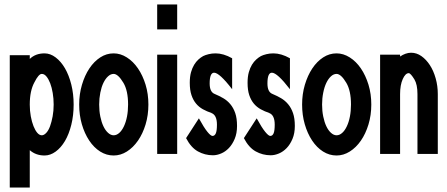

<svg xmlns="http://www.w3.org/2000/svg" viewBox="-20 -694 2009 863"><path d="M23.9 148.9V-445.8H113.8V-429.2Q139.6 -454.1 180.2 -454.1Q206.1 -454.1 230 -436Q253.9 -418 272 -387Q290 -356 300.5 -314Q311 -272 311 -224.1Q311 -175.3 300.5 -133.1Q290 -90.8 272 -60.3Q253.9 -29.8 230 -12.5Q206.1 4.9 180.2 4.9Q141.1 4.9 113.8 -19V148.9ZM113.8 -224.1Q113.8 -196.3 118.4 -171.1Q123 -146 130.6 -127Q138.2 -107.9 147.7 -96.9Q157.2 -85.9 168 -85.9Q177.7 -85.9 188 -96.9Q198.2 -107.9 205.1 -127Q211.9 -146 216.6 -170.9Q221.2 -195.8 221.2 -224.1Q221.2 -251 217 -275.9Q212.9 -300.8 205.6 -319.8Q198.2 -338.9 188.7 -350.3Q179.2 -361.8 168 -361.8Q168 -361.8 167.5 -361.8Q153.8 -361.8 134.8 -324.2Q113.8 -286.1 113.8 -224.1Z M335.9 -224.1Q335.9 -271 348.4 -313Q360.8 -355 381.8 -386.5Q402.8 -418 430.7 -436Q458.5 -454.1 490.7 -454.1Q521.5 -454.1 550 -436Q578.6 -418 600.1 -386.5Q621.6 -355 634.3 -313.5Q647 -272 647 -224.1Q647 -176.3 634.3 -134.5Q621.6 -92.8 600.1 -61.8Q578.6 -30.8 550.3 -12.9Q522 4.9 490.7 4.9Q458.5 4.9 430.2 -12.9Q401.9 -30.8 380.9 -62.5Q359.9 -94.2 347.9 -135.5Q335.9 -176.8 335.9 -224.1ZM425.8 -224.1Q425.8 -195.3 430.9 -170.2Q436 -145 444.8 -126.5Q453.6 -107.9 465.8 -96.9Q478 -85.9 490.7 -85.9Q503.9 -85.9 515.9 -96.4Q527.8 -106.9 536.9 -126Q545.9 -145 550.8 -169.9Q555.7 -194.8 555.7 -224.1Q555.7 -286.6 534.7 -321.8Q510.7 -361.8 490.7 -361.8Q477.5 -361.8 465.6 -350.8Q453.6 -339.8 444.8 -321.5Q436 -303.2 430.9 -277.6Q425.8 -252 425.8 -224.1Z M686.5 -2V-448.2H776.4V-2ZM686.5 -562V-673.8H776.4V-562Z M816.4 -73.2 874 -162.1Q897 -120.1 912.1 -101.6Q927.2 -83 935.1 -83Q944.8 -83 950 -94.5Q955.1 -106 955.1 -133.8Q955.1 -176.8 930.2 -186H931.2Q910.2 -192.9 892.1 -202.9Q874 -212.9 861.1 -228.5Q848.1 -244.1 840.6 -266.6Q833 -289.1 833 -321.8Q833 -349.6 838.6 -369.4Q844.2 -389.2 852.8 -403.1Q861.3 -417 871.8 -426.5Q882.3 -436 893.1 -441.9Q902.8 -446.8 917.5 -450.4Q932.1 -454.1 949.2 -454.1Q984.4 -454.1 1023.4 -432.1V-293Q966.3 -367.2 942.4 -367.2Q922.4 -367.2 922.4 -318.8Q922.4 -280.8 944.3 -272Q965.3 -263.2 983.4 -252.7Q1001.5 -242.2 1015.4 -225.6Q1029.3 -209 1037.4 -185.5Q1045.4 -162.1 1045.4 -127.9Q1045.4 -94.7 1034.9 -69.8Q1024.4 -44.9 1008.8 -28.6Q993.2 -12.2 974.1 -4.2Q955.1 3.9 937 3.9Q900.9 3.9 869.6 -13.4Q838.4 -30.8 816.4 -73.2Z M1076.2 -73.2 1133.8 -162.1Q1156.7 -120.1 1171.9 -101.6Q1187 -83 1194.8 -83Q1204.6 -83 1209.7 -94.5Q1214.8 -106 1214.8 -133.8Q1214.8 -176.8 1189.9 -186H1190.9Q1169.9 -192.9 1151.9 -202.9Q1133.8 -212.9 1120.8 -228.5Q1107.9 -244.1 1100.3 -266.6Q1092.8 -289.1 1092.8 -321.8Q1092.8 -349.6 1098.4 -369.4Q1104 -389.2 1112.5 -403.1Q1121.1 -417 1131.6 -426.5Q1142.1 -436 1152.8 -441.9Q1162.6 -446.8 1177.2 -450.4Q1191.9 -454.1 1209 -454.1Q1244.1 -454.1 1283.2 -432.1V-293Q1226.1 -367.2 1202.1 -367.2Q1182.1 -367.2 1182.1 -318.8Q1182.1 -280.8 1204.1 -272Q1225.1 -263.2 1243.2 -252.7Q1261.2 -242.2 1275.1 -225.6Q1289.1 -209 1297.1 -185.5Q1305.2 -162.1 1305.2 -127.9Q1305.2 -94.7 1294.7 -69.8Q1284.2 -44.9 1268.6 -28.6Q1252.9 -12.2 1233.9 -4.2Q1214.8 3.9 1196.8 3.9Q1160.6 3.9 1129.4 -13.4Q1098.1 -30.8 1076.2 -73.2Z M1337.9 -224.1Q1337.9 -271 1350.3 -313Q1362.8 -355 1383.8 -386.5Q1404.8 -418 1432.6 -436Q1460.4 -454.1 1492.7 -454.1Q1523.4 -454.1 1552 -436Q1580.6 -418 1602.1 -386.5Q1623.5 -355 1636.2 -313.5Q1648.9 -272 1648.9 -224.1Q1648.9 -176.3 1636.2 -134.5Q1623.5 -92.8 1602.1 -61.8Q1580.6 -30.8 1552.2 -12.9Q1523.9 4.9 1492.7 4.9Q1460.4 4.9 1432.1 -12.9Q1403.8 -30.8 1382.8 -62.5Q1361.8 -94.2 1349.9 -135.5Q1337.9 -176.8 1337.9 -224.1ZM1427.7 -224.1Q1427.7 -195.3 1432.9 -170.2Q1438 -145 1446.8 -126.5Q1455.6 -107.9 1467.8 -96.9Q1480 -85.9 1492.7 -85.9Q1505.9 -85.9 1517.8 -96.4Q1529.8 -106.9 1538.8 -126Q1547.9 -145 1552.7 -169.9Q1557.6 -194.8 1557.6 -224.1Q1557.6 -286.6 1536.6 -321.8Q1512.7 -361.8 1492.7 -361.8Q1479.5 -361.8 1467.5 -350.8Q1455.6 -339.8 1446.8 -321.5Q1438 -303.2 1432.9 -277.6Q1427.7 -252 1427.7 -224.1Z M1688.5 -2V-448.2H1778.3V-439.9Q1789.6 -447.8 1802.5 -452.4Q1815.4 -457 1827.6 -457Q1852.5 -457 1874 -441.9Q1895.5 -426.8 1912.1 -401.4Q1928.7 -376 1938.2 -342Q1947.8 -308.1 1947.8 -271V-2H1856.4V-271Q1856.4 -314 1842.8 -336.9Q1825.7 -364.7 1817.4 -365.2Q1802.2 -365.2 1790.3 -338.6Q1778.3 -312 1778.3 -271V-2Z"/></svg>

Font: Fundamental  Brigade Condensed
Style: Regular
Weight: 400
Width: 3
Designer: Peter Wiegel, original typeface by Carl Albert Fahrenwaldt 1901
Foundry: Peter Wiegel
Version: Version 0.000 2012 initial release